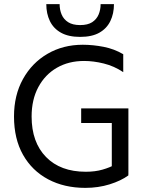

<svg xmlns="http://www.w3.org/2000/svg" viewBox="-20 -903 710 931"><path d="M577.6 -553.2V-640.1Q534.1 -665.8 482.5 -675.9Q430.8 -686 381.4 -686Q285.7 -686 210.3 -642Q134.8 -598.1 91.4 -519.7Q47.9 -441.3 47.9 -338Q47.9 -230 91.6 -152.5Q135.4 -75 213.5 -33.5Q291.7 8 393.7 8Q456.7 8 511.5 -9.1Q566.4 -26.2 602.6 -52.5L578.9 -131.5Q563.4 -119.2 538 -105Q512.6 -90.7 477 -80.5Q441.5 -70.2 396 -70.2Q273.1 -70.2 203.2 -141.7Q133.3 -213.2 133.3 -338Q133.3 -420 165.9 -480.7Q198.5 -541.4 255.7 -574.4Q312.9 -607.4 387.7 -607.4Q433.6 -607.4 483.5 -595Q533.4 -582.7 577.6 -553.2ZM522.1 -377.5V-35.4L602.6 -55.7V-377.5ZM373.6 -377.5V-306.5H602.6V-377.5ZM368.5 -781.4Q332.5 -781.4 310.6 -795.3Q288.7 -809.3 278.9 -832.4Q269.1 -855.6 269.1 -883H204.5Q204.5 -836.9 221.9 -800.9Q239.3 -764.8 275.6 -744.5Q311.9 -724.1 368.5 -724.1Q425.9 -724.1 461.8 -744.5Q497.7 -764.8 515.1 -800.9Q532.6 -836.9 532.6 -883H467.9Q467.9 -855.6 458.1 -832.4Q448.3 -809.3 426.8 -795.3Q405.4 -781.4 368.5 -781.4Z"/></svg>

Font: Hind Variable Light
Style: Regular
Weight: 300
Designer: Manushi Parikh, Satya Rajpurohit
Foundry: Indian Type Foundry
Version: Version 3.000